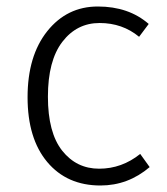

<svg xmlns="http://www.w3.org/2000/svg" viewBox="-20 -554 509 585"><path d="M433.1 -481 403.8 -441.9Q353 -483.9 283.4 -483.9Q213.9 -483.9 169.9 -426.5Q126 -369.1 126 -259.5Q126 -149.9 169.4 -95Q212.9 -40 282 -40Q351.1 -40 407.2 -85L436 -44.9Q370.1 11.2 286.1 11.2Q184.1 11.2 124 -60.3Q64 -131.8 64 -257.8Q64 -383.8 124 -459Q184.1 -534.2 278.1 -534.2Q372.1 -534.2 433.1 -481Z"/></svg>

Font: FiraSans-Light
Style: Regular
Weight: 300
Designer: Carrois Corporate & Edenspiekermann AG
Foundry: Carrois Corporate GbR & Edenspiekermann AG
Version: Version 3.106;PS 003.106;hotconv 1.0.70;makeotf.lib2.5.58329